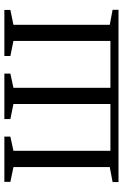

<svg xmlns="http://www.w3.org/2000/svg" viewBox="138 -700 562 879"><g transform="rotate(-90 419.5 -261.0)"><path d="M25 0V-27L93.5 -40V-481L26 -495V-522.5H233V-495L168 -481V-37H382.5V-481L313.5 -495V-522.5H521.5V-495L456.5 -481V-37H671V-481L602 -495V-522.5H813V-495L745 -481V-40L813.5 -27V0Z"/></g></svg>

Font: Merriweather 96pt Light
Style: Regular
Weight: 300
Version: Version 2.100